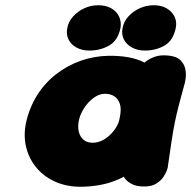

<svg xmlns="http://www.w3.org/2000/svg" viewBox="-20 -712 730 733"><path d="M294 1Q239 2 195 -16.5Q151 -35 121.5 -69Q92 -103 80.5 -147.5Q69 -192 79 -242Q92 -301 121.5 -348Q151 -395 194 -428.5Q237 -462 288 -480Q339 -498 394 -499Q480 -500 531 -473.5Q582 -447 599 -391.5Q616 -336 599 -250Q589 -200 567 -155.5Q545 -111 508 -76.5Q471 -42 418 -21.5Q365 -1 294 1ZM334 -167Q351 -167 367.5 -174.5Q384 -182 398.5 -195.5Q413 -209 423.5 -226Q434 -243 437 -262Q444 -294 438 -314Q432 -334 417 -344Q402 -354 381 -354Q364 -354 348 -345Q332 -336 318.5 -321.5Q305 -307 295 -289Q285 -271 281 -252Q276 -228 281 -208.5Q286 -189 299.5 -178Q313 -167 334 -167ZM531 0Q501 0 484 -9Q467 -18 460 -27Q453 -36 453 -36Q460 -109 468.5 -177.5Q477 -246 490.5 -318Q504 -390 528 -470Q528 -470 538.5 -478.5Q549 -487 570 -495Q591 -503 622 -500Q655 -497 670 -481Q685 -465 688 -445.5Q691 -426 688.5 -411.5Q686 -397 686 -397Q672 -346 663 -311.5Q654 -277 647.5 -245Q641 -213 635 -173Q629 -133 620 -71Q620 -71 616.5 -60.5Q613 -50 603.5 -36Q594 -22 576.5 -11Q559 0 531 0ZM321 -519Q293 -519 272 -530.5Q251 -542 241.5 -561.5Q232 -581 237 -605Q241 -629 259 -649Q277 -669 302 -680.5Q327 -692 355 -692Q384 -692 404.5 -680.5Q425 -669 434.5 -649Q444 -629 440 -605Q430 -557 396.5 -538Q363 -519 321 -519ZM533 -519Q505 -519 484 -530.5Q463 -542 453 -561.5Q443 -581 448 -605Q452 -629 470 -649Q488 -669 513.5 -680.5Q539 -692 567 -692Q609 -692 633.5 -666.5Q658 -641 651 -605Q641 -557 608 -538Q575 -519 533 -519Z"/></svg>

Font: Sour Gummy Black
Style: Italic
Weight: 900
Italic angle: -11.3°
Designer: Stefie Justprince
Foundry: Eifetstype
Version: Version 1.000